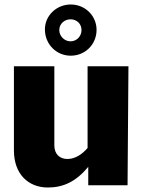

<svg xmlns="http://www.w3.org/2000/svg" viewBox="-20 -825 637 855"><path d="M280 -117C245 -117 222 -140 222 -177V-530H42V-155C42 -50 106 10 193 10C263 10 319 -17 373 -82V0H548L552 -530H370V-166C346 -138 315 -117 280 -117ZM410 -692C410 -755 359 -805 295 -805C232 -805 180 -756 180 -694C180 -628 231 -577 295 -577C359 -577 410 -627 410 -692ZM343 -691C343 -664 322 -641 294 -641C267 -641 244 -664 244 -691C244 -719 267 -739 294 -739C322 -739 343 -719 343 -691Z"/></svg>

Font: Bisquit Text
Style: Bold
Weight: 800
Version: Version 1.004;Glyphs 3.2.3 (3260)